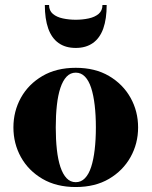

<svg xmlns="http://www.w3.org/2000/svg" viewBox="-20 -743 610 773"><path d="M285 10Q207 10 150.8 -23Q94.5 -56 64.2 -110.5Q34 -165 34 -230Q34 -295 64.2 -349.5Q94.5 -404 150.8 -437Q207 -470 285 -470Q363 -470 419 -437Q475 -404 505.5 -349.5Q536 -295 536 -230Q536 -165 505.5 -110.5Q475 -56 419 -23Q363 10 285 10ZM285 -9.5Q306.5 -9.5 322 -25.5Q337.5 -41.5 347 -70.8Q356.5 -100 361.2 -140.5Q366 -181 366 -230Q366 -279 361.2 -319.5Q356.5 -360 347 -389.2Q337.5 -418.5 322 -434.5Q306.5 -450.5 285 -450.5Q263.5 -450.5 248.2 -434.5Q233 -418.5 223.2 -389.2Q213.5 -360 209 -319.5Q204.5 -279 204.5 -230Q204.5 -181 209 -140.5Q213.5 -100 223.2 -70.8Q233 -41.5 248.2 -25.5Q263.5 -9.5 285 -9.5ZM285 -550Q243.5 -550 215.8 -569.8Q188 -589.5 174.2 -628.2Q160.5 -667 160.5 -723H177.5Q177.5 -700 193 -687Q208.5 -674 233.2 -668.8Q258 -663.5 285 -663.5Q312 -663.5 336.8 -668.8Q361.5 -674 377 -687Q392.5 -700 392.5 -723H409.5Q409.5 -667 395.8 -628.2Q382 -589.5 354 -569.8Q326 -550 285 -550Z"/></svg>

Font: Bodoni Moda 11pt ExtraBold
Style: Regular
Weight: 800
Designer: Owen Earl
Foundry: indestructible type
Version: Version 2.004